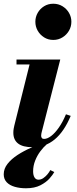

<svg xmlns="http://www.w3.org/2000/svg" viewBox="-31 -779 415 1029"><path d="M144 10Q91.5 10 66 -9.8Q40.5 -29.5 40.5 -67.5Q40.5 -79 42.2 -88.8Q44 -98.5 45.5 -105L127.5 -433.5H57.5V-460H292L192.5 -71Q191.5 -67 190.5 -61.8Q189.5 -56.5 189.5 -51.5Q189.5 -44.5 193.2 -39.5Q197 -34.5 205 -34.5Q222.5 -34.5 243 -50Q263.5 -65.5 284.2 -95Q305 -124.5 322.5 -166.5L348 -158Q312.5 -73.5 262.2 -31.8Q212 10 144 10ZM254.5 -565Q227 -565 205.2 -578.8Q183.5 -592.5 171 -614.5Q158.5 -636.5 158.5 -662.5Q158.5 -688 171 -710Q183.5 -732 205.2 -745.5Q227 -759 254.5 -759Q282 -759 304 -745.5Q326 -732 338.8 -710Q351.5 -688 351.5 -662.5Q351.5 -636.5 338.8 -614.5Q326 -592.5 304 -578.8Q282 -565 254.5 -565ZM108 230Q75.5 230 48.2 222.2Q21 214.5 5 197.8Q-11 181 -11 155Q-11 125 9.5 99Q30 73 63.5 51.2Q97 29.5 136.2 12.5Q175.5 -4.5 213 -17L218.5 -4.5Q202.5 9 185.5 31.5Q168.5 54 157.5 81.8Q146.5 109.5 146.5 139Q146.5 160 154 172Q161.5 184 175 184Q189 184 201.2 175.5Q213.5 167 223.5 155Q233.5 143 238.5 132.5L260 143Q252.5 157 234.5 177.5Q216.5 198 185.5 214Q154.5 230 108 230Z"/></svg>

Font: Bodoni Moda 9pt ExtraBold
Style: Italic
Weight: 800
Italic angle: -13°
Designer: Owen Earl
Foundry: indestructible type
Version: Version 2.004